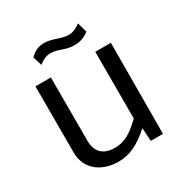

<svg xmlns="http://www.w3.org/2000/svg" viewBox="-164 -830 933 970"><g transform="rotate(-30 302.5 -345.0)"><path d="M253 9C320 9 376 -20 440 -78L445 -1H516L518 -531H427V-142C372 -90 333 -61 271 -61C199 -61 167 -101 168 -165V-531H78V-145C78 -43 159 9 253 9ZM423 -699C403 -684 383 -672 354 -672C310 -672 273 -699 224 -699C187 -699 163 -683 142 -663L158 -610C179 -625 196 -638 228 -638C273 -638 299 -612 354 -612C397 -612 422 -629 439 -641Z"/></g></svg>

Font: Cheyenne Sans
Style: Regular
Weight: 400
Designer: The Public Sans project authors (U.S. Web Design System), Libre Franklin designed by Pablo Impallari and Rodrigo Fuenzal
Foundry: The Cheyenne Sans Project Authors
Version: Version 2.007